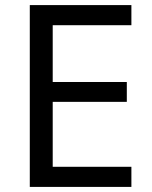

<svg xmlns="http://www.w3.org/2000/svg" viewBox="-20 -734 596 754"><path d="M496 0H97V-714H496V-635H187V-412H478V-334H187V-79H496Z"/></svg>

Font: Noto Sans Inscriptional Pahlavi
Style: Regular
Weight: 400
Designer: Monotype Design Team
Foundry: Monotype Imaging Inc.
Version: Version 2.003; ttfautohint (v1.8.4.7-5d5b)